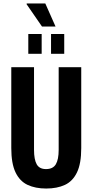

<svg xmlns="http://www.w3.org/2000/svg" viewBox="-20 -1074 533 1106"><path d="M246 12Q184 12 139 -9Q94 -30 69.5 -81Q45 -132 45 -221V-687H176V-211Q176 -155 191.5 -127.5Q207 -100 245 -100Q285 -100 301.5 -127.5Q318 -155 318 -211V-687H448V-221Q448 -132 423.5 -81Q399 -30 354 -9Q309 12 246 12ZM143 -764V-878H220V-764ZM274 -764V-878H350V-764ZM300 -921H222L133 -1050L134 -1054H241Z"/></svg>

Font: Archivo ExtraCondensed
Style: Bold
Weight: 700
Width: 2
Designer: Hector Gatti
Foundry: Omnibus-Type
Version: Version 2.001